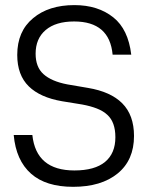

<svg xmlns="http://www.w3.org/2000/svg" viewBox="-20 -719 586 745"><path d="M100.6 -44.9Q42 -96.7 33.2 -195.3H105.5Q120.1 -57.6 268.6 -57.6Q347.7 -57.6 387.7 -90.8Q427.7 -124 427.7 -186.5Q427.7 -245.1 396.5 -273.4Q380.9 -288.1 356 -297.9Q331.1 -307.6 298.8 -313.5L220.7 -326.2Q135.7 -340.8 91.8 -383.8Q46.9 -427.7 46.9 -505.9Q46.9 -597.7 108.4 -648.4Q168.9 -699.2 268.6 -699.2Q360.4 -699.2 419.9 -651.4Q477.5 -605.5 489.3 -506.8H417Q405.3 -635.7 267.6 -635.7Q196.3 -635.7 157.2 -602.5Q118.2 -569.3 118.2 -510.7Q118.2 -459 148.4 -431.6Q179.7 -403.3 241.2 -391.6L321.3 -377.9Q409.2 -363.3 454.1 -318.4Q500 -272.5 500 -191.4Q500 -97.7 436.5 -45.9Q373 5.9 263.7 5.9Q158.2 5.9 100.6 -44.9Z"/></svg>

Font: DINish
Style: Regular
Weight: 400
Designer: Bert Driehuis
Foundry: Playbeing
Version: Version 3.008; git-95204e4c-release